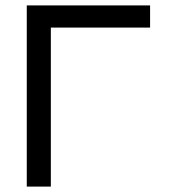

<svg xmlns="http://www.w3.org/2000/svg" viewBox="-20 -690 640 710"><path d="M79 0H168V-588H535V-670H79Z"/></svg>

Font: LT Wave Mono
Style: Regular
Weight: 400
Designer: Daniel Lyons
Version: Version 2.5 (Glyphs App)